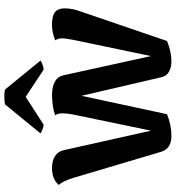

<svg xmlns="http://www.w3.org/2000/svg" viewBox="17 -804 802 876"><g transform="rotate(-90 418.0 -366.0)"><path d="M235.8 15.1Q178.7 15.1 164.1 -29.8L43.9 -434.1Q43.5 -435.5 40.3 -444.8Q37.1 -454.1 35.2 -459.2Q33.2 -464.4 29.3 -472.7Q25.4 -481 21.2 -487.3Q17.1 -493.7 12.2 -499Q38.6 -529.8 89.8 -529.8Q122.1 -529.8 143.6 -516.1Q165 -502.4 170.9 -476.1L259.8 -78.1L334 -436Q338.9 -461.4 338.9 -481.9Q338.9 -504.9 330.1 -515.1Q358.9 -527.3 418.9 -529.8Q500 -529.8 512.2 -479L600.1 -78.1L674.8 -436Q681.2 -471.2 681.2 -481.9Q681.2 -502 671.9 -515.1Q707.5 -529.8 743.2 -529.8Q783.2 -529.8 800.5 -516.4Q817.9 -502.9 817.9 -472.2Q817.9 -437 804.2 -400.9L668.9 -4.9Q620.1 15.1 576.2 15.1Q549.8 15.1 529.5 4.4Q509.3 -6.3 503.9 -29.8L418.9 -395L335 -4.9Q284.7 15.1 235.8 15.1ZM248 -583 378.9 -743.2Q388.7 -747.1 413.6 -747.3Q438.5 -747.6 448.2 -743.2L579.1 -583Q578.6 -579.6 562.7 -573.7Q546.9 -567.9 538.1 -567.9L414.1 -649.9L287.1 -567.9Q278.8 -567.9 263.7 -573.7Q248.5 -579.6 248 -583Z"/></g></svg>

Font: Arima
Style: Bold
Weight: 700
Designer: Joana Correia and Natanael Gama
Foundry: NDISCOVER
Version: Version 1.100;Glyphs 3.1.2 (3151)